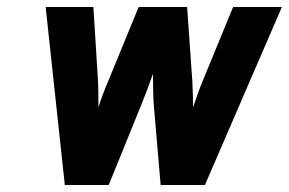

<svg xmlns="http://www.w3.org/2000/svg" viewBox="-20 -531 829 551"><path d="M166 0 111 -511H248L261 -302Q262 -286.5 262.2 -263.5Q262.5 -240.5 262.5 -223Q268.5 -242.5 276 -262.2Q283.5 -282 290 -297L378 -511H517L532 -297Q533 -281.5 533.5 -258.8Q534 -236 534 -223Q541.5 -245 547.8 -262.5Q554 -280 561 -297L649 -511H789L568 0H441L421 -234Q420 -247.5 419.5 -272.5Q419 -297.5 419 -319Q411.5 -297.5 402.5 -273.8Q393.5 -250 387 -234L292 0Z"/></svg>

Font: Overpass Black
Style: Italic
Weight: 900
Italic angle: -10°
Designer: Delve Withrington, Dave Bailey, Thomas Jockin
Foundry: Delve Fonts LLC
Version: Version 4.000